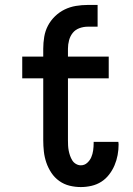

<svg xmlns="http://www.w3.org/2000/svg" viewBox="-20 -749 540 777"><path d="M307 8Q284 8 261.5 2.5Q239 -3 220 -16.5Q201 -30 188 -49.5Q175 -69 167.5 -91Q160 -113 157.5 -136Q155 -159 155 -182V-432H70V-520H155V-552Q155 -576 159 -600Q163 -624 174 -645Q185 -666 202.5 -683Q220 -700 241.5 -710.5Q263 -721 287 -725Q311 -729 335 -729H375V-641H335Q318 -641 301.5 -635Q285 -629 274.5 -616Q264 -603 259.5 -586Q255 -569 255 -552V-520H420V-432H255V-182Q255 -171 255.5 -160.5Q256 -150 258 -139.5Q260 -129 263.5 -119Q267 -109 272.5 -100Q278 -91 287.5 -85.5Q297 -80 307 -80Q322 -80 333 -90Q344 -100 349.5 -113Q355 -126 357 -140.5Q359 -155 359 -170V-175H459Q459 -172 459.5 -169.5Q460 -167 460 -165Q460 -143 456 -121.5Q452 -100 443.5 -80Q435 -60 421.5 -42.5Q408 -25 390 -13.5Q372 -2 350.5 3Q329 8 307 8Z"/></svg>

Font: Iosevka Curly Slab Semibold
Style: Regular
Weight: 600
Monospace: yes
Designer: Belleve Invis
Foundry: Belleve Invis
Version: Version 22.1.2; ttfautohint (v1.8.4)